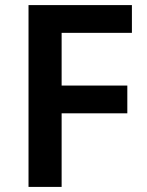

<svg xmlns="http://www.w3.org/2000/svg" viewBox="-20 -734 579 754"><path d="M222 0H92V-714H498V-605H222V-398H480V-289H222Z"/></svg>

Font: Noto Traditional Nushu SemiBold
Style: Regular
Weight: 600
Version: Version 2.003